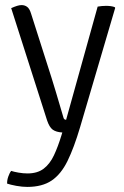

<svg xmlns="http://www.w3.org/2000/svg" viewBox="-20 -517 489 755"><path d="M295 -17Q271 64 245.5 116Q220 168 183 193Q146 218 87 218Q67.5 218 44.2 213.8Q21 209.5 8 205Q7.5 192 12.5 177.5Q17.5 163 24 155Q34 158.5 52.8 161.8Q71.5 165 88 165Q127 165 151.5 146.5Q176 128 192 94Q208 60 222 14L225 4Q200.5 2.5 187.2 -7.2Q174 -17 165 -44L24 -485Q37.5 -491 47.2 -494Q57 -497 65 -497Q77 -497 86.5 -490.2Q96 -483.5 102 -464L183 -210Q191.5 -183 200 -154.5Q208.5 -126 216.2 -99.8Q224 -73.5 230 -53Q232.5 -46 240 -46L364 -491Q371.5 -492.5 380.2 -493.2Q389 -494 397 -494Q407 -494 415.8 -492.8Q424.5 -491.5 431 -489L433 -486Z"/></svg>

Font: Signika Negative Light Light
Style: Regular
Weight: 300
Version: Version 2.001